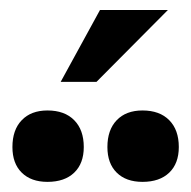

<svg xmlns="http://www.w3.org/2000/svg" viewBox="-20 -944 375 377"><path d="M176.3 -924.3H309.6L169.4 -783.2H99.1ZM4.4 -655.3Q4.4 -689 22.7 -708Q41 -727.1 73.2 -727.1Q106.9 -727.1 125.7 -708Q144.5 -689 144.5 -655.3Q144.5 -623 125.7 -605Q106.9 -586.9 73.2 -586.9Q41 -586.9 22.7 -605Q4.4 -623 4.4 -655.3ZM190.9 -655.3Q190.9 -689 209.2 -708Q227.5 -727.1 259.8 -727.1Q293.5 -727.1 312.3 -708Q331.1 -689 331.1 -655.3Q331.1 -623 312.3 -605Q293.5 -586.9 259.8 -586.9Q227.5 -586.9 209.2 -605Q190.9 -623 190.9 -655.3Z"/></svg>

Font: Arian AMU Serif
Style: Bold
Weight: 700
Designer: Ruben Hakobyan (Tarumian)
Foundry: Ruben Hakobyan (Tarumian)
Version: Version 1.002